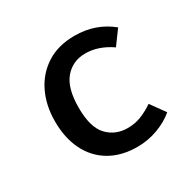

<svg xmlns="http://www.w3.org/2000/svg" viewBox="-129 -699 872 856"><g transform="rotate(-30 307.5 -271.0)"><path d="M352.3 -80.5Q390.3 -80.5 423.1 -93.8Q455.9 -107.2 485.6 -127.7L539 -53.8Q503.6 -23.6 453.1 -4.9Q402.6 13.8 348.7 13.8Q265.6 13.8 206.4 -21.3Q147.2 -56.4 116.2 -119.7Q85.1 -183.1 85.1 -268.2Q85.1 -350.8 116.7 -415.6Q148.2 -480.5 207.7 -518.2Q267.2 -555.9 350.8 -555.9Q459.5 -555.9 538.5 -490.8L485.6 -418.5Q453.8 -440.5 420.5 -452.1Q387.2 -463.6 352.8 -463.6Q288.2 -463.6 247.7 -416.4Q207.2 -369.2 207.2 -268.2Q207.2 -166.7 248.2 -123.6Q289.2 -80.5 352.3 -80.5Z"/></g></svg>

Font: Fira Code Medium
Style: Regular
Weight: 500
Designer: Carrois Corporate, Edenspiekermann AG, Nikita Prokopov
Foundry: Carrois Corporate, Edenspiekermann AG, Nikita Prokopov
Version: Version 6.002